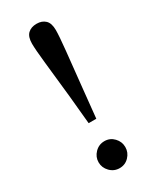

<svg xmlns="http://www.w3.org/2000/svg" viewBox="-182 -737 653 803"><g transform="rotate(-30 144.5 -335.5)"><path d="M145 13Q118 13 99 -6.5Q80 -26 80 -52Q80 -78 99 -97.5Q118 -117 145 -117Q172 -117 190.5 -97.5Q209 -78 209 -52Q209 -26 190.5 -6.5Q172 13 145 13ZM145 -684Q171 -684 186.5 -669Q202 -654 202 -621Q202 -593 195 -524.5Q188 -456 177 -352L163 -215H126L113 -352Q102 -456 94.5 -524.5Q87 -593 87 -621Q87 -654 102.5 -669Q118 -684 145 -684Z"/></g></svg>

Font: Source Serif Pro
Style: Regular
Weight: 400
Designer: Frank Grießhammer
Foundry: Adobe Systems Incorporated
Version: Version 3.001;hotconv 1.0.111;makeotfexe 2.5.65597